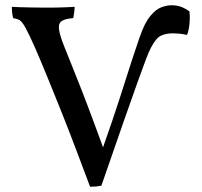

<svg xmlns="http://www.w3.org/2000/svg" viewBox="-20 -705 768 731"><path d="M323 6Q296 -66 268 -140Q240 -214 212 -284Q184 -354 159 -415Q134 -476 114 -522Q90 -576 77 -599.5Q64 -623 54 -628.5Q44 -634 30 -636Q27 -648 26 -659.5Q25 -671 25 -679Q38 -678 58.5 -677.5Q79 -677 102.5 -676.5Q126 -676 147 -676Q163 -676 177.5 -676Q192 -676 206.5 -676.5Q221 -677 235 -677.5Q249 -678 264 -679Q264 -670 262.5 -658Q261 -646 259 -636Q230 -634 216 -625.5Q202 -617 204.5 -594.5Q207 -572 225 -527Q247 -471 263 -432Q279 -393 291 -361.5Q303 -330 315.5 -297.5Q328 -265 343 -224Q358 -183 380 -123H365Q390 -194 407 -244Q424 -294 436 -331.5Q448 -369 459 -403.5Q470 -438 483 -478Q500 -530 511 -561.5Q522 -593 532 -612.5Q542 -632 554 -646Q574 -670 595 -677.5Q616 -685 633 -685Q656 -685 673.5 -677.5Q691 -670 701 -662Q704 -643 701.5 -615.5Q699 -588 692 -572Q679 -575 665.5 -576.5Q652 -578 636 -578Q613 -578 593.5 -569.5Q574 -561 554 -522Q546 -507 535 -477.5Q524 -448 503.5 -391.5Q483 -335 450 -240Q417 -145 366 2Q356 4 346 5Q336 6 323 6Z"/></svg>

Font: Vollkorn
Style: Regular
Weight: 400
Designer: Friedrich Althausen
Foundry: Friedrich Althausen
Version: Version 4.104